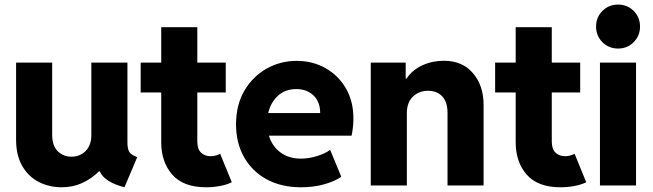

<svg xmlns="http://www.w3.org/2000/svg" viewBox="-20 -793 2791 821"><path d="M244.1 7.8Q189.9 7.8 145.5 -15.1Q101.1 -38.1 75 -83.5Q48.8 -128.9 48.8 -195.3V-525.4H203.1V-215.8Q203.1 -169.9 226.8 -146.5Q250.5 -123 284.7 -123Q322.8 -123 346.7 -147.7Q370.6 -172.4 370.6 -215.8V-525.4H524.9V-184.1Q524.9 -155.8 533 -143.1Q541 -130.4 566.9 -121.1L512.2 7.8Q426.3 -14.6 406.7 -60.1H402.8Q372.1 -29.3 332 -10.7Q292 7.8 244.1 7.8Z M861.3 7.8Q764.2 7.8 716.8 -46.1Q669.4 -100.1 669.4 -184.6V-397.5H581.5V-525.4H669.4V-676.8H823.7V-525.4H945.3V-397.5H823.7V-188.5Q823.7 -154.8 840.1 -139.9Q856.4 -125 880.4 -125Q891.6 -125 902.3 -127.9Q913.1 -130.9 921.4 -135.3L971.2 -13.7Q949.2 -2.9 920.2 2.4Q891.1 7.8 861.3 7.8Z M1267.6 7.8Q1182.1 7.8 1119.6 -26.6Q1057.1 -61 1023.2 -121.8Q989.3 -182.6 989.3 -261.2Q989.3 -344.2 1024.9 -405Q1060.5 -465.8 1119.6 -499.3Q1178.7 -532.7 1249 -532.7Q1316.9 -532.7 1371.8 -501.7Q1426.8 -470.7 1459 -415.3Q1491.2 -359.9 1491.2 -286.6Q1491.2 -266.6 1489 -247.8Q1486.8 -229 1483.4 -212.9H1129.9Q1143.6 -167.5 1179.4 -141.1Q1215.3 -114.7 1265.6 -114.7Q1301.8 -114.7 1337.6 -126.2Q1373.5 -137.7 1391.6 -152.3L1439.5 -37.1Q1410.2 -17.1 1365 -4.6Q1319.8 7.8 1267.6 7.8ZM1247.1 -412.1Q1199.2 -412.1 1168.2 -383.3Q1137.2 -354.5 1127 -309.6H1349.1Q1349.1 -357.4 1320.6 -384.8Q1292 -412.1 1247.1 -412.1Z M1565.4 0V-525.4H1714.8V-456.5H1717.8Q1743.2 -494.1 1785.9 -513.7Q1828.6 -533.2 1877.9 -533.2Q1957 -533.2 2002.4 -480.2Q2047.9 -427.2 2047.9 -343.8V0H1893.6V-310.1Q1893.6 -357.4 1870.8 -381.1Q1848.1 -404.8 1810.1 -404.8Q1772 -404.8 1745.8 -380.1Q1719.7 -355.5 1719.7 -308.6V0Z M2377 7.8Q2279.8 7.8 2232.4 -46.1Q2185.1 -100.1 2185.1 -184.6V-397.5H2097.2V-525.4H2185.1V-676.8H2339.4V-525.4H2460.9V-397.5H2339.4V-188.5Q2339.4 -154.8 2355.7 -139.9Q2372.1 -125 2396 -125Q2407.2 -125 2418 -127.9Q2428.7 -130.9 2437 -135.3L2486.8 -13.7Q2464.8 -2.9 2435.8 2.4Q2406.7 7.8 2377 7.8Z M2545.4 0V-525.4H2699.7V0ZM2623 -585.4Q2583 -585.4 2555.9 -612.8Q2528.8 -640.1 2528.8 -679.2Q2528.8 -719.2 2555.9 -746.3Q2583 -773.4 2623 -773.4Q2662.6 -773.4 2689.7 -746.3Q2716.8 -719.2 2716.8 -679.2Q2716.8 -640.1 2689.7 -612.8Q2662.6 -585.4 2623 -585.4Z"/></svg>

Font: Reddit Sans ExtraBold
Style: Regular
Weight: 800
Designer: Stephen Hutchings
Foundry: Reddit
Version: Version 1.014; ttfautohint (v1.8.4.7-5d5b)